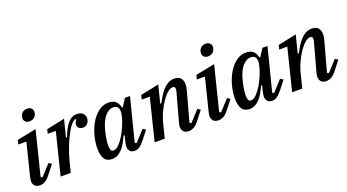

<svg xmlns="http://www.w3.org/2000/svg" viewBox="-55 -1331 3475 1921"><g transform="rotate(-20 1682.5 -370.5)"><path d="M124 12Q84 12 66.5 -9Q49 -30 49 -56Q49 -67 52 -81Q55 -95 57 -106L142 -446H56L67 -491L271 -532L154 -63L172 -55L276 -169L306 -149L241 -66Q206 -19 178 -3.5Q150 12 124 12ZM243 -625Q214 -625 199 -640.5Q184 -656 184 -676Q184 -687 187 -698Q193 -723 212.5 -738Q232 -753 260 -753Q289 -753 304 -737.5Q319 -722 319 -702Q319 -697 318.5 -691Q318 -685 316 -680Q310 -655 290.5 -640Q271 -625 243 -625Z M455 -446H369L380 -491L574 -532L528 -350L538 -347Q556 -392 574 -426.5Q592 -461 612 -484.5Q632 -508 656 -520Q680 -532 709 -532Q750 -532 771.5 -511.5Q793 -491 793 -459Q793 -429 774 -406Q755 -383 722 -383Q697 -383 681.5 -397Q666 -411 666 -434Q666 -448 672.5 -461.5Q679 -475 687 -483L681 -490Q655 -485 625 -445.5Q595 -406 565 -344Q556 -325 544 -298Q532 -271 520.5 -239.5Q509 -208 498 -174Q487 -140 479 -108L452 0H344Z M890 12Q834 12 809.5 -27Q785 -66 785 -138Q785 -200 803 -269.5Q821 -339 854.5 -397.5Q888 -456 936.5 -494Q985 -532 1046 -532Q1090 -532 1118 -510Q1146 -488 1157 -440H1167L1218 -520H1272L1156 -63L1174 -55L1278 -169L1308 -149L1243 -66Q1208 -22 1183.5 -5Q1159 12 1133 12Q1095 12 1079.5 -8Q1064 -28 1064 -54Q1064 -67 1066.5 -82Q1069 -97 1072 -108L1087 -168L1077 -171Q1059 -132 1040 -98.5Q1021 -65 998.5 -40.5Q976 -16 949 -2Q922 12 890 12ZM932 -64Q960 -64 990 -94.5Q1020 -125 1046.5 -168.5Q1073 -212 1093 -260Q1113 -308 1122 -343L1127 -363Q1139 -411 1127 -441Q1115 -471 1075 -471Q1029 -471 988.5 -426.5Q948 -382 923 -291Q918 -274 913.5 -252.5Q909 -231 905.5 -209Q902 -187 899.5 -167Q897 -147 897 -132Q897 -100 904 -82Q911 -64 932 -64Z M1708 12Q1668 12 1651 -9Q1634 -30 1634 -56Q1634 -67 1636.5 -80.5Q1639 -94 1642 -105L1725 -407Q1728 -419 1728 -429Q1728 -457 1702 -457Q1678 -457 1647.5 -431.5Q1617 -406 1587 -363Q1557 -320 1530.5 -262.5Q1504 -205 1488 -141L1453 0H1345L1456 -446H1370L1381 -491L1577 -532L1530 -345L1540 -342Q1560 -379 1581 -413Q1602 -447 1626.5 -473.5Q1651 -500 1680 -516Q1709 -532 1745 -532Q1793 -532 1814 -506.5Q1835 -481 1835 -440Q1835 -426 1832.5 -410Q1830 -394 1825 -377L1739 -63L1757 -55L1861 -169L1891 -149L1826 -66Q1792 -21 1764.5 -4.5Q1737 12 1708 12Z M2025 12Q1985 12 1967.5 -9Q1950 -30 1950 -56Q1950 -67 1953 -81Q1956 -95 1958 -106L2043 -446H1957L1968 -491L2172 -532L2055 -63L2073 -55L2177 -169L2207 -149L2142 -66Q2107 -19 2079 -3.5Q2051 12 2025 12ZM2144 -625Q2115 -625 2100 -640.5Q2085 -656 2085 -676Q2085 -687 2088 -698Q2094 -723 2113.5 -738Q2133 -753 2161 -753Q2190 -753 2205 -737.5Q2220 -722 2220 -702Q2220 -697 2219.5 -691Q2219 -685 2217 -680Q2211 -655 2191.5 -640Q2172 -625 2144 -625Z M2354 12Q2298 12 2273.5 -27Q2249 -66 2249 -138Q2249 -200 2267 -269.5Q2285 -339 2318.5 -397.5Q2352 -456 2400.5 -494Q2449 -532 2510 -532Q2554 -532 2582 -510Q2610 -488 2621 -440H2631L2682 -520H2736L2620 -63L2638 -55L2742 -169L2772 -149L2707 -66Q2672 -22 2647.5 -5Q2623 12 2597 12Q2559 12 2543.5 -8Q2528 -28 2528 -54Q2528 -67 2530.5 -82Q2533 -97 2536 -108L2551 -168L2541 -171Q2523 -132 2504 -98.5Q2485 -65 2462.5 -40.5Q2440 -16 2413 -2Q2386 12 2354 12ZM2396 -64Q2424 -64 2454 -94.5Q2484 -125 2510.5 -168.5Q2537 -212 2557 -260Q2577 -308 2586 -343L2591 -363Q2603 -411 2591 -441Q2579 -471 2539 -471Q2493 -471 2452.5 -426.5Q2412 -382 2387 -291Q2382 -274 2377.5 -252.5Q2373 -231 2369.5 -209Q2366 -187 2363.5 -167Q2361 -147 2361 -132Q2361 -100 2368 -82Q2375 -64 2396 -64Z M3172 12Q3132 12 3115 -9Q3098 -30 3098 -56Q3098 -67 3100.5 -80.5Q3103 -94 3106 -105L3189 -407Q3192 -419 3192 -429Q3192 -457 3166 -457Q3142 -457 3111.5 -431.5Q3081 -406 3051 -363Q3021 -320 2994.5 -262.5Q2968 -205 2952 -141L2917 0H2809L2920 -446H2834L2845 -491L3041 -532L2994 -345L3004 -342Q3024 -379 3045 -413Q3066 -447 3090.5 -473.5Q3115 -500 3144 -516Q3173 -532 3209 -532Q3257 -532 3278 -506.5Q3299 -481 3299 -440Q3299 -426 3296.5 -410Q3294 -394 3289 -377L3203 -63L3221 -55L3325 -169L3355 -149L3290 -66Q3256 -21 3228.5 -4.5Q3201 12 3172 12Z"/></g></svg>

Font: IBM Plex Serif Medm
Style: Italic
Weight: 500
Italic angle: -14°
Designer: Mike Abbink, Paul van der Laan, Pieter van Rosmalen
Foundry: Bold Monday
Version: Version 3.001